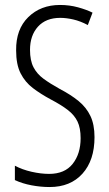

<svg xmlns="http://www.w3.org/2000/svg" viewBox="-20 -810 441 774"><path d="M361 -257Q361 -164 312.5 -110Q264 -56 180 -56Q144 -56 107 -63Q70 -70 40 -84V-142Q70 -126 107.5 -117.5Q145 -109 178 -109Q241 -109 273 -149.5Q305 -190 305 -253Q305 -294 292.5 -320Q280 -346 253.5 -366.5Q227 -387 185 -409Q144 -431 112.5 -455Q81 -479 63 -514.5Q45 -550 45 -607Q44 -692 94 -741Q144 -790 222 -790Q260 -790 294.5 -780.5Q329 -771 353 -759L334 -709Q304 -725 275.5 -731.5Q247 -738 223 -738Q165 -738 133 -702.5Q101 -667 101 -609Q101 -566 115 -539Q129 -512 155.5 -492.5Q182 -473 220 -452Q266 -428 297 -402.5Q328 -377 344.5 -342.5Q361 -308 361 -257Z"/></svg>

Font: Noto Sans Malayalam UI ExtraCondensed Light
Style: Regular
Weight: 300
Width: 2
Designer: Jelle Bosma - Monotype Design Team
Foundry: Monotype Imaging Inc.
Version: Version 2.104; ttfautohint (v1.8.4.7-5d5b)